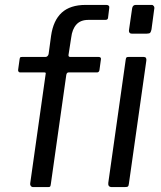

<svg xmlns="http://www.w3.org/2000/svg" viewBox="-20 -762 657 782"><path d="M382 -530Q387 -530 389.5 -527.5Q392 -525 391 -520L385 -476Q383 -467 375 -467H259Q252 -467 250 -457L187 -12Q186 -4 184 -2Q182 0 176 0H114Q109 0 105.5 -4.5Q102 -9 103 -15L166 -461Q168 -467 161 -467H62Q57 -467 55 -471Q53 -475 54 -479L60 -522Q61 -527 62.5 -528.5Q64 -530 70 -530H165Q170 -530 173.5 -533.5Q177 -537 178 -542L188 -616Q197 -679 231.5 -710.5Q266 -742 329 -742H413Q419 -742 422.5 -739Q426 -736 425 -730L420 -689Q419 -681 409 -681H340Q308 -681 291 -662Q274 -643 270 -609L259 -538Q258 -530 267 -530H382ZM505 -14Q504 -5 501 -2.5Q498 0 487 0H436Q427 0 423.5 -4.5Q420 -9 421 -17L492 -519Q493 -526 495 -528Q497 -530 503 -530H566Q572 -530 574.5 -526Q577 -522 576 -515ZM597 -642Q595 -633 592 -629Q589 -625 578 -625H517Q509 -625 506.5 -630.5Q504 -636 506 -644L518 -727Q520 -742 533 -742H598Q603 -742 606.5 -737Q610 -732 608 -724Z"/></svg>

Font: Libre Franklin
Style: Italic
Weight: 400
Italic angle: -8°
Designer: Pablo Impallari, Rodrigo Fuenzalida, Nhung Nguyen
Foundry: Impallari Type
Version: Version 3.000